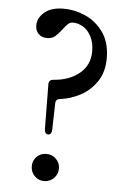

<svg xmlns="http://www.w3.org/2000/svg" viewBox="-54 -783 571 838"><g transform="rotate(5 231.5 -364.5)"><path d="M155 -213 153 -408Q153 -429 174 -430Q243 -435 287 -471.5Q331 -508 331 -568Q331 -607 316.5 -634Q302 -661 280.5 -673.5Q259 -686 237 -686Q224 -686 215 -677.5Q206 -669 194 -653Q177 -631 164 -620Q151 -609 129 -609Q106 -609 92 -623Q78 -637 78 -660Q78 -693 107.5 -718Q137 -743 192 -743Q239 -743 286 -722.5Q333 -702 365 -657.5Q397 -613 397 -543Q397 -483 368.5 -441Q340 -399 297 -376.5Q254 -354 210 -349Q190 -347 190 -328L187 -213Q187 -202 182.5 -196Q178 -190 171 -190Q164 -190 159.5 -196Q155 -202 155 -213ZM112 -46Q112 -71 129 -88Q146 -105 171 -105Q196 -105 213.5 -88Q231 -71 231 -46Q231 -21 213.5 -3.5Q196 14 171 14Q146 14 129 -3.5Q112 -21 112 -46Z"/></g></svg>

Font: Shippori Mincho B1 Medium
Style: Regular
Weight: 500
Designer: FONTDASU
Foundry: FONTDASU / Google Inc. / but / Adobe
Version: Version 3.110; ttfautohint (v1.8.3)